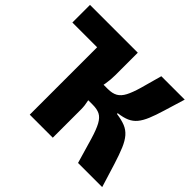

<svg xmlns="http://www.w3.org/2000/svg" viewBox="-164 -896 1102 1102"><g transform="rotate(45 387.5 -345.0)"><path d="M378 -690V-547H-7V-690ZM762 -690Q739 -615 723 -562Q707 -509 692 -473Q677 -437 658.5 -414.5Q640 -392 613 -380Q586 -368 545 -363V-357Q588 -351 616.5 -339.5Q645 -328 665.5 -304.5Q686 -281 702.5 -242Q719 -203 737.5 -144Q756 -85 782 0H586Q559 -94 541.5 -152.5Q524 -211 507 -242Q490 -273 467.5 -284.5Q445 -296 409 -296L406 -421Q443 -421 466 -434Q489 -447 505 -477.5Q521 -508 536 -560Q551 -612 572 -690ZM381 -690V-506Q381 -470 374.5 -432.5Q368 -395 355 -362Q365 -331 373 -295.5Q381 -260 381 -231V0H194V-690ZM455 -421V-296H335V-421Z"/></g></svg>

Font: Exo 2 ExtraBold
Style: Regular
Weight: 800
Designer: Natanael Gama
Foundry: Natanael Gama
Version: Version 2.010